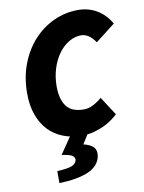

<svg xmlns="http://www.w3.org/2000/svg" viewBox="-97 -729 779 1040"><g transform="rotate(-10 292.0 -209.0)"><path d="M310 12Q253 12 206 -6.5Q159 -25 126 -60Q93 -95 74.5 -146.5Q56 -198 56 -264Q56 -351 83.5 -424Q111 -497 159 -550Q207 -603 270.5 -632.5Q334 -662 406 -662Q463 -662 509 -634.5Q555 -607 584 -556L476 -472Q441 -524 398 -524Q363 -524 330.5 -504.5Q298 -485 273.5 -451.5Q249 -418 234.5 -372Q220 -326 220 -274Q220 -203 249 -164.5Q278 -126 344 -126Q370 -126 395.5 -139Q421 -152 444 -172L510 -70Q496 -57 476 -42.5Q456 -28 430.5 -16Q405 -4 374.5 4Q344 12 310 12ZM144 244V178Q201 175 224 166Q247 157 252 136Q254 122 240.5 112Q227 102 182 96L250 -4H348L308 60Q346 69 362.5 86.5Q379 104 374 136Q363 190 304 215.5Q245 241 144 244Z"/></g></svg>

Font: mr_Source Sans Pro
Style: Italic
Weight: 900
Italic angle: -11°
Designer: Paul D. Hunt
Foundry: Adobe Systems Incorporated
Version: Version 1.076;July 10, 2024;FontCreator 11.5.0.2430 64-bit